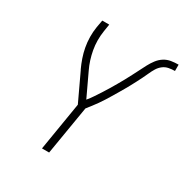

<svg xmlns="http://www.w3.org/2000/svg" viewBox="-169 -868 960 1002"><g transform="rotate(30 310.5 -367.5)"><path d="M222 0 270 -291 192 -457Q192 -457 191.5 -457Q191 -457 191 -457V-458Q179 -484 169.5 -511.5Q160 -539 154.5 -568.5Q149 -598 148.5 -629Q148 -660 153 -691L161 -735H203L196 -691Q187 -633 197 -577.5Q207 -522 230 -474L295 -336Q310 -354 322.5 -373Q335 -392 347.5 -411Q360 -430 371.5 -449.5Q383 -469 394.5 -488.5Q406 -508 416.5 -527.5Q427 -547 437.5 -567Q448 -587 458 -607Q468 -627 478.5 -647Q489 -667 503 -685.5Q517 -704 536 -716Q555 -728 577 -731.5Q599 -735 621 -735V-697Q603 -697 584.5 -693.5Q566 -690 551 -678.5Q536 -667 526 -650.5Q516 -634 508.5 -617Q501 -600 492.5 -583Q484 -566 475.5 -549.5Q467 -533 458 -516.5Q449 -500 439.5 -483.5Q430 -467 420.5 -451Q411 -435 401 -418.5Q391 -402 381 -386Q371 -370 360 -354.5Q349 -339 337.5 -324Q326 -309 314 -294L265 0Z"/></g></svg>

Font: Iosevka Curly XLtEx
Style: Italic
Weight: 200
Width: 7
Italic angle: -9°
Monospace: yes
Designer: Belleve Invis
Foundry: Belleve Invis
Version: Version 11.1.0; ttfautohint (v1.8.3)